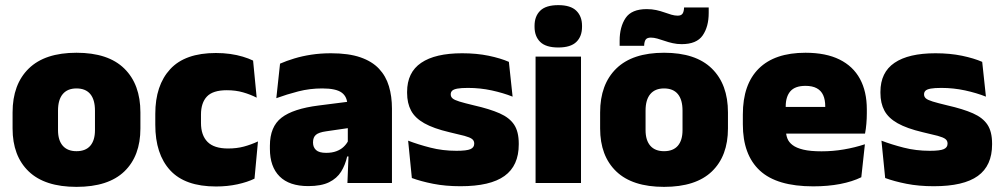

<svg xmlns="http://www.w3.org/2000/svg" viewBox="-20 -713 3904 748"><path d="M278 15Q154.5 15 91.8 -45.2Q29 -105.5 29 -212.5V-275Q29 -384.5 92 -446Q155 -507.5 278 -507.5Q401.5 -507.5 464.2 -446Q527 -384.5 527 -275V-212.5Q527 -105.5 464.5 -45.2Q402 15 278 15ZM278 -124Q313.5 -124 331.8 -145.2Q350 -166.5 350 -206V-282Q350 -324.5 331.8 -346.5Q313.5 -368.5 278 -368.5Q243 -368.5 224.5 -346.5Q206 -324.5 206 -282V-206Q206 -166.5 224.5 -145.2Q243 -124 278 -124Z M821.5 13.5Q701 13.5 643 -49.5Q585 -112.5 585 -227V-269.5Q585 -380.5 643 -443.5Q701 -506.5 821 -506.5Q850.5 -506.5 877 -502.8Q903.5 -499 926 -492.2Q948.5 -485.5 966 -477L980 -332.5Q955.5 -345 927 -353.2Q898.5 -361.5 863.5 -361.5Q809.5 -361.5 786.2 -337Q763 -312.5 763 -266.5V-234Q763 -186 788.5 -160.2Q814 -134.5 868.5 -134.5Q902.5 -134.5 930.2 -142Q958 -149.5 985 -162L971.5 -17Q944 -3.5 905 5Q866 13.5 821.5 13.5Z M1333.5 0 1338.5 -126 1335 -130.5V-283.5L1333.5 -301.5Q1333.5 -336 1311.2 -352.2Q1289 -368.5 1235.5 -368.5Q1187 -368.5 1142.2 -357Q1097.5 -345.5 1056.5 -330.5L1071 -465Q1096 -476 1126.5 -485.2Q1157 -494.5 1193 -500Q1229 -505.5 1269.5 -505.5Q1338 -505.5 1383.8 -489.8Q1429.5 -474 1456.5 -445.2Q1483.5 -416.5 1495.2 -377Q1507 -337.5 1507 -290V0ZM1181 12Q1107 12 1069.2 -25.8Q1031.5 -63.5 1031.5 -133V-145.5Q1031.5 -219.5 1076.8 -254.5Q1122 -289.5 1221.5 -302L1347 -318L1357.5 -217L1251 -201.5Q1222 -197.5 1210.8 -187.8Q1199.5 -178 1199.5 -159V-157Q1199.5 -139.5 1211.2 -128.5Q1223 -117.5 1250.5 -117.5Q1273.5 -117.5 1290.2 -123.8Q1307 -130 1318.2 -140.5Q1329.5 -151 1336 -163.5L1361 -103.5H1332.5Q1325 -70 1308.8 -44Q1292.5 -18 1262 -3Q1231.5 12 1181 12Z M1774 12.5Q1715.5 12.5 1667.5 3Q1619.5 -6.5 1584.5 -19.5L1570 -165Q1609 -150 1656.8 -137.8Q1704.5 -125.5 1758.5 -125.5Q1798 -125.5 1812.8 -132Q1827.5 -138.5 1827.5 -153V-154Q1827.5 -165 1819 -171.5Q1810.5 -178 1789.2 -183.8Q1768 -189.5 1730.5 -198Q1669 -212.5 1633 -232.8Q1597 -253 1581.5 -282Q1566 -311 1566 -351V-355Q1566 -431 1620.8 -468.2Q1675.5 -505.5 1780.5 -505.5Q1837 -505.5 1883.8 -495.8Q1930.5 -486 1962.5 -472L1977 -336.5Q1940.5 -351 1895.5 -360.8Q1850.5 -370.5 1803.5 -370.5Q1776.5 -370.5 1761.8 -367.8Q1747 -365 1741.5 -359.5Q1736 -354 1736 -346V-345Q1736 -336 1743 -329.8Q1750 -323.5 1769.5 -317.5Q1789 -311.5 1826.5 -302.5Q1888 -288.5 1926.5 -271.5Q1965 -254.5 1983 -227.2Q2001 -200 2001 -153.5V-150.5Q2001 -67.5 1945.5 -27.5Q1890 12.5 1774 12.5Z M2066.5 0V-492.5H2243.5V0ZM2155 -528Q2106.5 -528 2084.5 -549.8Q2062.5 -571.5 2062.5 -608.5V-612.5Q2062.5 -649.5 2084.5 -671.2Q2106.5 -693 2155 -693Q2203 -693 2225.2 -671.2Q2247.5 -649.5 2247.5 -612.5V-608.5Q2247.5 -571 2225.2 -549.5Q2203 -528 2155 -528Z M2567 15Q2443.5 15 2380.8 -45.2Q2318 -105.5 2318 -212.5V-275Q2318 -384.5 2381 -446Q2444 -507.5 2567 -507.5Q2690.5 -507.5 2753.2 -446Q2816 -384.5 2816 -275V-212.5Q2816 -105.5 2753.5 -45.2Q2691 15 2567 15ZM2567 -124Q2602.5 -124 2620.8 -145.2Q2639 -166.5 2639 -206V-282Q2639 -324.5 2620.8 -346.5Q2602.5 -368.5 2567 -368.5Q2532 -368.5 2513.5 -346.5Q2495 -324.5 2495 -282V-206Q2495 -166.5 2513.5 -145.2Q2532 -124 2567 -124ZM2635.5 -541Q2617.5 -541 2600.8 -544.8Q2584 -548.5 2569 -553.8Q2554 -559 2540.5 -562.8Q2527 -566.5 2515.5 -566.5Q2501 -566.5 2495.5 -558.8Q2490 -551 2489.5 -535V-534.5H2394V-554.5Q2394 -608 2417.2 -642.8Q2440.5 -677.5 2499.5 -677.5Q2519.5 -677.5 2536.5 -673.8Q2553.5 -670 2568 -664.8Q2582.5 -659.5 2595.5 -655.8Q2608.5 -652 2620 -652Q2634 -652 2639.2 -660Q2644.5 -668 2645 -683.5V-684H2741V-662.5Q2741 -609 2717.5 -575Q2694 -541 2635.5 -541Z M3148 13Q3006.5 13 2940.2 -48.5Q2874 -110 2874 -228.5V-267Q2874 -384.5 2936.2 -446Q2998.5 -507.5 3118 -507.5Q3197.5 -507.5 3250.5 -481.2Q3303.5 -455 3330.2 -405.8Q3357 -356.5 3357 -287V-271.5Q3357 -251.5 3355.2 -230.8Q3353.5 -210 3350 -192.5H3191.5Q3193.5 -223 3194.2 -250Q3195 -277 3195 -298.5Q3195 -324.5 3187 -342.2Q3179 -360 3162 -369.2Q3145 -378.5 3118 -378.5Q3077.5 -378.5 3059.2 -357.5Q3041 -336.5 3041 -298V-253.5L3042 -234.5V-203.5Q3042 -188 3047.5 -173.5Q3053 -159 3067.8 -147.8Q3082.5 -136.5 3109.8 -130Q3137 -123.5 3180.5 -123.5Q3225 -123.5 3267.5 -130.8Q3310 -138 3349.5 -151L3335.5 -22.5Q3301 -5.5 3253.2 3.8Q3205.5 13 3148 13ZM2967.5 -192.5V-296.5H3314.5V-192.5Z M3618 12.5Q3559.5 12.5 3511.5 3Q3463.5 -6.5 3428.5 -19.5L3414 -165Q3453 -150 3500.8 -137.8Q3548.5 -125.5 3602.5 -125.5Q3642 -125.5 3656.8 -132Q3671.5 -138.5 3671.5 -153V-154Q3671.5 -165 3663 -171.5Q3654.5 -178 3633.2 -183.8Q3612 -189.5 3574.5 -198Q3513 -212.5 3477 -232.8Q3441 -253 3425.5 -282Q3410 -311 3410 -351V-355Q3410 -431 3464.8 -468.2Q3519.5 -505.5 3624.5 -505.5Q3681 -505.5 3727.8 -495.8Q3774.5 -486 3806.5 -472L3821 -336.5Q3784.5 -351 3739.5 -360.8Q3694.5 -370.5 3647.5 -370.5Q3620.5 -370.5 3605.8 -367.8Q3591 -365 3585.5 -359.5Q3580 -354 3580 -346V-345Q3580 -336 3587 -329.8Q3594 -323.5 3613.5 -317.5Q3633 -311.5 3670.5 -302.5Q3732 -288.5 3770.5 -271.5Q3809 -254.5 3827 -227.2Q3845 -200 3845 -153.5V-150.5Q3845 -67.5 3789.5 -27.5Q3734 12.5 3618 12.5Z"/></svg>

Font: Anek Bangla Medium ExtraBold
Style: Regular
Weight: 800
Version: Version 1.003